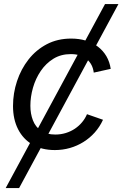

<svg xmlns="http://www.w3.org/2000/svg" viewBox="-20 -748 620 972"><path d="M8.8 204.1 511.7 -727.5H579.6L76.7 204.1ZM257.8 11.7Q191.9 11.7 144.5 -15.9Q97.2 -43.5 71.5 -93.8Q45.9 -144 45.9 -211.4Q45.9 -276.4 66.2 -337.4Q86.4 -398.4 124.5 -447Q162.6 -495.6 217 -524.2Q271.5 -552.7 340.3 -552.7Q380.9 -552.7 415.3 -542.2Q449.7 -531.7 475.8 -511.7Q502 -491.7 518.6 -463.4Q535.2 -435.1 540.5 -399.4L454.6 -380.4Q452.1 -401.4 443.4 -418.5Q434.6 -435.5 419.9 -448Q405.3 -460.4 385 -467.3Q364.7 -474.1 338.4 -474.1Q288.6 -474.1 250.5 -450.7Q212.4 -427.2 186.3 -388.7Q160.2 -350.1 147 -304Q133.8 -257.8 133.8 -212.4Q133.8 -171.9 146.7 -138.7Q159.7 -105.5 187.5 -86.2Q215.3 -66.9 259.8 -66.9Q288.1 -66.9 313.2 -74.7Q338.4 -82.5 359.1 -96.4Q379.9 -110.4 395.5 -129.2Q411.1 -147.9 420.4 -169.9L501.5 -141.6Q484.9 -105.5 459.5 -77.1Q434.1 -48.8 402.3 -29.1Q370.6 -9.3 334 1.2Q297.4 11.7 257.8 11.7Z"/></svg>

Font: Adwaita Sans
Style: Italic
Weight: 400
Italic angle: -9.39999°
Designer: Rasmus Andersson
Foundry: rsms
Version: Version 4.001;git-9221beed3